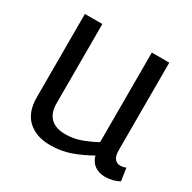

<svg xmlns="http://www.w3.org/2000/svg" viewBox="-127 -663 800 800"><g transform="rotate(30 273.0 -263.0)"><path d="M209 10Q142 10 102 -26.5Q62 -63 62 -136V-536H146V-153Q146 -109 170 -85Q194 -61 241 -61Q279 -61 313 -73Q347 -85 384 -105V-536H468V-117Q468 -86 478.5 -74Q489 -62 505 -62Q519 -62 532 -68L541 -7Q527 1 509.5 5.5Q492 10 473 10Q445 10 424 -4Q403 -18 395 -47Q349 -21 305 -5.5Q261 10 209 10Z"/></g></svg>

Font: Georama
Style: Regular
Weight: 400
Designer: Jean-Baptiste Levee
Foundry: Production Type
Version: Version 1.000